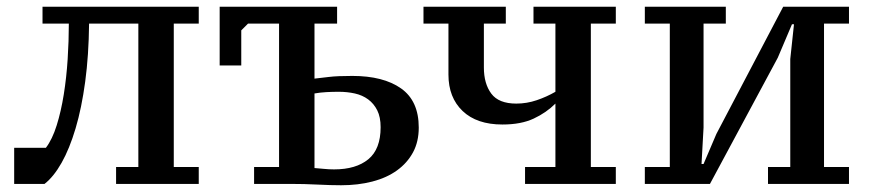

<svg xmlns="http://www.w3.org/2000/svg" viewBox="-20 -545 2579 569"><path d="M116 -107Q135 -132 148 -173.5Q161 -215 169 -265Q177 -315 180.5 -369.5Q184 -424 184 -475H106V-525H569V-475H495V-50H569V0H324V-50H390V-475H244Q243 -381 232.5 -303Q222 -225 204 -164.5Q186 -104 162.5 -62.5Q139 -21 112 0H22V-107Z M912 -47Q926 -46 940.5 -44.5Q955 -43 970 -43Q1035 -43 1071.5 -73Q1108 -103 1108 -168Q1108 -198 1098 -218Q1088 -238 1071 -250.5Q1054 -263 1031.5 -268Q1009 -273 984 -273Q965 -273 947 -272Q929 -271 912 -268ZM979 -525V-475H912V-312Q931 -314 955 -317Q979 -320 1024 -320Q1116 -320 1168.5 -283Q1221 -246 1221 -167Q1221 -125 1204 -93.5Q1187 -62 1156.5 -40Q1126 -18 1083.5 -7Q1041 4 991 4Q960 4 921 2Q882 0 839 0H733V-50H807V-475H715L695 -455V-351H631V-525Z M1235 -525H1479V-475H1414V-345Q1414 -297 1436 -267.5Q1458 -238 1510 -238Q1541 -238 1570.5 -248Q1600 -258 1626 -273V-475H1561V-525H1805V-475H1731V-50H1805V0H1536V-50H1626V-238Q1599 -211 1561.5 -193.5Q1524 -176 1469 -176Q1393 -176 1351 -216Q1309 -256 1309 -324V-475H1235Z M1891 -525H2131V-475H2065V-167L2059 -59H2065L2103 -148L2301 -525H2496V-475H2422V-50H2496V0H2256V-50H2322V-370L2333 -473H2327L2285 -374L2084 0H1891V-50H1965V-475H1891Z"/></svg>

Font: PT Serif Caption
Style: Regular
Weight: 400
Designer: A.Korolkova, O.Umpeleva, V.Yefimov
Foundry: ParaType Ltd
Version: Version 1.000W OFL